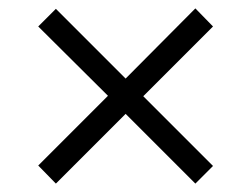

<svg xmlns="http://www.w3.org/2000/svg" viewBox="-20 -587 599 457"><path d="M113 -150 71 -193 237 -359 71 -524 113 -566 279 -400 445 -567 487 -524 321 -358 487 -192 445 -150 279 -316Z"/></svg>

Font: Noto Serif NP Hmong
Style: Regular
Weight: 400
Designer: Dalton Maag Ltd
Foundry: Dalton Maag Ltd
Version: Version 1.001